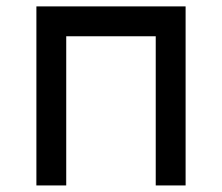

<svg xmlns="http://www.w3.org/2000/svg" viewBox="-20 -565 676 585"><path d="M90.9 -545.5V0H181.8V-454.5H454.5V0H545.5V-545.5Z"/></svg>

Font: Departure Mono
Style: Regular
Weight: 400
Monospace: yes
Designer: Helena Zhang
Version: Version 1.500;Glyphs 3.3.1 (3343)